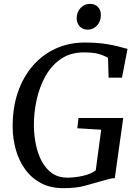

<svg xmlns="http://www.w3.org/2000/svg" viewBox="-20 -973 718 1001"><path d="M311 8Q242.7 8 192.8 -18.7Q143 -45.5 110.8 -90.6Q78.6 -135.6 62.8 -191.6Q47 -247.6 46 -306Q44.7 -407.2 72.3 -489.2Q99.9 -571.2 150.8 -629.9Q201.7 -688.5 270.8 -719.9Q340 -751.3 422.1 -751.3Q475.2 -751.3 513.1 -746.5Q551 -741.6 577.5 -735.3Q604 -729 622.5 -724Q628.3 -722.5 633.7 -721Q639.2 -719.5 644.9 -718L615.9 -568.2H546.1L543.2 -670.8Q524.2 -683 495.9 -691.4Q467.7 -699.8 416.6 -699.8Q347.5 -699.8 298.1 -666.1Q248.6 -632.4 217.3 -576.5Q185.9 -520.5 171.1 -452.9Q156.3 -385.2 156.6 -317.1Q157.3 -265.9 167.5 -217.6Q177.6 -169.3 198.5 -130.7Q219.5 -92 252.2 -69.4Q284.9 -46.8 330.6 -46.8Q370.7 -46.8 412 -56.1Q453.3 -65.4 479.1 -84.6L507.6 -296.7L383 -304.3L389.2 -357.9H622.5L578.5 -44.2Q564.1 -44.2 545.9 -39.2Q527.7 -34.2 506.8 -28.2Q468.6 -17.2 422.9 -4.6Q377.2 8 311 8ZM436.8 -818.4Q420.5 -818.4 407.4 -826.1Q394.4 -833.8 386.9 -847.7Q379.5 -861.5 379.8 -879.8Q380.5 -911.7 400.8 -932.3Q421 -952.9 449.6 -952.9Q474.3 -952.9 490.2 -937Q506.2 -921.1 505.9 -895.1Q505.7 -861.2 485.8 -839.8Q465.9 -818.4 436.8 -818.4Z"/></svg>

Font: Merriweather Light
Style: Italic
Weight: 300
Italic angle: -7.8°
Designer: Eben Sorkin
Foundry: Eben Sorkin
Version: Version 2.101